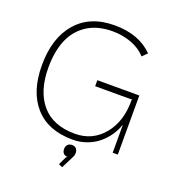

<svg xmlns="http://www.w3.org/2000/svg" viewBox="-177 -958 1192 1307"><g transform="rotate(20 419.5 -304.5)"><path d="M476.1 88.9Q476.1 103.5 469.2 117.2L421.9 210.9L395 198.2L422.9 139.2L432.1 131.8Q412.1 131.3 402.1 119.6Q392.1 107.9 392.1 88.9Q392.1 69.3 403.6 57.1Q415 44.9 434.1 44.9Q454.1 44.9 465.1 56.6Q476.1 68.4 476.1 88.9ZM749 -428.2V0H711.9V-199.2H710Q696.8 -159.2 671.6 -122.6Q646.5 -85.9 610.8 -55.9Q575.2 -25.9 526.9 -8.1Q478.5 9.8 424.8 9.8Q246.6 9.8 150.9 -97.2Q55.2 -204.1 55.2 -396Q55.2 -593.8 153.8 -706.8Q252.4 -819.8 429.2 -819.8Q606.9 -819.8 707 -717.8L671.9 -683.1Q628.9 -731 564.5 -753.9Q500 -776.9 430.2 -776.9Q321.3 -776.9 246.8 -728.8Q172.4 -680.7 137.2 -596.2Q102.1 -511.7 102.1 -396Q102.1 -226.1 183.8 -129.6Q265.6 -33.2 424.8 -33.2Q552.2 -33.2 632.1 -130.1Q711.9 -227.1 710 -379.9L714.8 -384.8H444.8V-428.2Z"/></g></svg>

Font: Sinkin Sans 200 X Light
Style: Regular
Weight: 200
Designer: Keith Bates
Foundry: K-Type
Version: Sinkin Sans (version 1.0)  by Keith Bates   •   © 2014   www